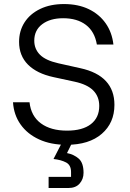

<svg xmlns="http://www.w3.org/2000/svg" viewBox="-20 -705 640 948"><path d="M308.3 10Q230.8 10 172.9 -16.7Q115 -43.3 81.7 -90.4Q48.3 -137.5 44.2 -200H125.8Q133.3 -131.7 182.1 -95.8Q230.8 -60 310.8 -60Q387.5 -60 428.8 -92.1Q470 -124.2 470 -181.7Q470 -228.3 440.4 -258.3Q410.8 -288.3 348.3 -301.7L244.2 -324.2Q162.5 -341.7 118.3 -385.8Q74.2 -430 74.2 -498.3Q74.2 -552.5 101.2 -594.6Q128.3 -636.7 178.3 -660.8Q228.3 -685 295.8 -685Q365.8 -685 417.9 -660Q470 -635 501.7 -590Q533.3 -545 540 -485H458.3Q447.5 -549.2 404.2 -582.1Q360.8 -615 291.7 -615Q227.5 -615 188.3 -585.4Q149.2 -555.8 149.2 -504.2Q149.2 -463.3 177.1 -435Q205 -406.7 268.3 -392.5L376.7 -368.3Q460.8 -350 502.9 -304.6Q545 -259.2 545 -187.5Q545 -98.3 482.5 -44.2Q420 10 308.3 10ZM220 223.3V168.3H330.8V144.2Q330.8 110 306.2 97.1Q281.7 84.2 244.2 80L298.3 -25H348.3L310.8 50.8Q345 57.5 368.8 78.3Q392.5 99.2 392.5 148.3Q392.5 179.2 373.3 201.2Q354.2 223.3 317.5 223.3Z"/></svg>

Font: Funnel Sans Light
Style: Regular
Weight: 300
Designer: NORD ID, Kristian Moeller
Foundry: Dicotype
Version: Version 1.000